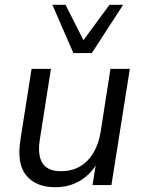

<svg xmlns="http://www.w3.org/2000/svg" viewBox="-20 -774 601 803"><path d="M210 9Q131 9 90 -40Q49 -89 66 -193L112 -486H193L147 -193Q125 -58 234 -58Q304 -58 346.5 -103Q389 -148 401 -223L442 -486H523L446 0H367L380 -82Q353 -39 309.5 -15Q266 9 210 9ZM287 -552 199 -754H254L329 -606L438 -754H495L364 -552Z"/></svg>

Font: Nunito Sans
Style: Italic
Weight: 400
Italic angle: -9°
Designer: Vernon Adams
Foundry: Vernon Adams
Version: Version 3.006; ttfautohint (v1.8.3)